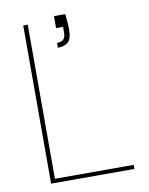

<svg xmlns="http://www.w3.org/2000/svg" viewBox="-82 -777 648 837"><g transform="rotate(-10 242.5 -358.5)"><path d="M76 0V-700H96V-18H445V0ZM208 -578V-600Q230 -600 238 -610Q246 -620 246 -639V-664H215V-717H265Q267 -695 268.5 -680Q270 -665 270 -651Q270 -605 252.5 -591.5Q235 -578 208 -578Z"/></g></svg>

Font: DM Sans 24pt Thin
Style: Regular
Weight: 250
Designer: Colophon Foundry, Jonny Pinhorn
Foundry: Colophon Foundry
Version: Version 4.004;gftools[0.9.30]